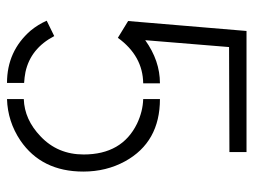

<svg xmlns="http://www.w3.org/2000/svg" viewBox="-108 -616 724 548"><g transform="rotate(90 254.0 -342.0)"><path d="M40 -345.7 68.4 -683.6H414.1V-634.8L114.3 -633.8L94.7 -394.5Q153.3 -436.5 217.8 -436.5V-388.7Q139.6 -387.7 87.9 -316.4ZM262.7 0V-47.9Q321.3 -49.8 369.1 -95.7Q420.9 -144.5 420.9 -218.8Q420.9 -328.1 333 -371.1Q297.9 -387.7 262.7 -388.7V-436.5Q385.7 -436.5 440.4 -336.9Q469.7 -283.2 469.7 -217.8Q469.7 -98.6 380.9 -38.1Q327.1 -2 262.7 0ZM39.1 -113.3 83 -134.8Q118.2 -67.4 185.5 -52.7Q200.2 -49.8 216.8 -48.8V0Q126 0 67.4 -67.4Q49.8 -88.9 39.1 -113.3Z"/></g></svg>

Font: Post No Bills Colombo
Style: Regular
Weight: 500
Designer: Kosala Senevirathne, Siva Puranthara, Lasantha Premarathna, Tharique Azeez
Foundry: Mooniak
Version: Version 1.220 ; ttfautohint (v1.5)